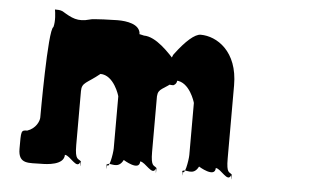

<svg xmlns="http://www.w3.org/2000/svg" viewBox="-43 -599 1071 663"><g transform="rotate(5 492.5 -267.0)"><path d="M120 0C141 0 200 -2 200 -38C218 -38 245 10 255 -18C255 -18 257 16 257 -20C248 -30 236 -21 236 -75V-262C236 -293 254 -291 298 -327C345 -327 366 -257 366 -255V-75C366 -57 355 7 346 -20C346 -20 348 18 348 -18C358 -27 386 -2 404 -38C404 -38 461 -2 461 -38C479 -38 507 10 517 -18C517 -18 519 16 519 -20C510 -30 499 -21 499 -75V-267C501 -296 518 -291 560 -327C607 -327 628 -257 628 -255V-75C628 -57 617 7 608 -20C608 -20 610 18 610 -18C620 -27 647 -2 665 -38C665 -38 723 -2 723 -38C741 -38 768 10 778 -18C778 -18 780 16 780 -20C771 -30 761 -21 761 -75V-328C761 -446 687 -492 631 -492C611 -492 580 -465 545 -418C536 -409 527 -356 527 -347C527 -312 530 -310 552 -310C573 -320 562 -342 554 -388C524 -422 478 -472 436 -472C400 -482 374 -477 360 -454C367 -447 367 -423 363 -403V-366C366 -338 368 -353 390 -364C410 -374 415 -390 420 -436V-480C415 -510 374 -517 341 -517C334 -517 252 -515 245 -511C203 -499 182 -511 149 -531C141 -535 130 -535 122 -535C124 -525 128 -495 122 -474C104 -465 104 -159 104 -159C104 -147 93 -120 63 -110C41 -110 42 -107 42 -45C42 10 80 0 120 0Z"/></g></svg>

Font: Hussar Przerywany
Style: Regular
Weight: 400
Foundry: Cannot Into Space Fonts
Version: Version 0.982